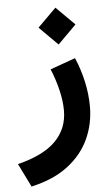

<svg xmlns="http://www.w3.org/2000/svg" viewBox="-89 -577 492 880"><g transform="rotate(-5 157.0 -136.5)"><path d="M115.2 -455.1 200.2 -539.6 285.2 -455.1 200.2 -370.1ZM269.5 -301.3Q292.5 -248.5 305.4 -190.2Q318.4 -131.8 318.4 -74.7Q318.4 5.4 286.4 74.7Q254.4 144 188.5 194.3Q122.6 244.6 20 267.6L-33.2 159.7Q85.4 130.4 141.8 73.5Q198.2 16.6 198.2 -66.9Q198.2 -110.8 185.8 -162.1Q173.3 -213.4 153.8 -259.8Z"/></g></svg>

Font: Vazir UI
Style: Bold-UI
Weight: 700
Designer: Saber Rastikerdar
Foundry: Saber Rastikerdar
Version: Version 30.1.0